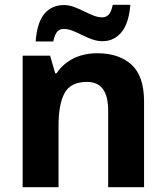

<svg xmlns="http://www.w3.org/2000/svg" viewBox="-20 -777 689 797"><path d="M384 -556Q474 -556 526 -508.5Q578 -461 578 -356V0H429V-318Q429 -377 407.5 -407Q386 -437 341 -437Q273 -437 248 -390.5Q223 -344 223 -256V0H74V-546H188L209 -473H215Q233 -500 258.5 -518.5Q284 -537 315.5 -546.5Q347 -556 384 -556ZM128 -605Q134 -684 164.5 -720Q195 -756 246 -756Q266 -756 286.5 -748.5Q307 -741 328 -730.5Q349 -720 368 -712.5Q387 -705 405 -705Q420 -705 431 -716Q442 -727 448 -757H521Q515 -680 484 -643Q453 -606 406 -606Q384 -606 363 -613.5Q342 -621 321 -631.5Q300 -642 281 -649.5Q262 -657 244 -657Q229 -657 218.5 -646.5Q208 -636 201 -605Z"/></svg>

Font: Noto Sans Syriac Eastern
Style: Bold
Weight: 700
Designer: Patrick Giasson and the Monotype Design Team
Foundry: Monotype Imaging Inc.
Version: Version 3.001